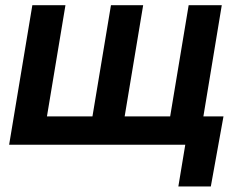

<svg xmlns="http://www.w3.org/2000/svg" viewBox="-20 -542 886 719"><path d="M101.1 -522.5H225.1L155.8 -106H326.2L395.5 -522.5H516.1L446.8 -106H617.2L686.5 -522.5H810.5L724.1 0H14.2ZM647.9 156.2 673.8 0H633.8L650.9 -106H816.9L769.5 156.2Z"/></svg>

Font: Inter 28pt SemiBold
Style: Italic
Weight: 600
Italic angle: -9.3988°
Designer: Rasmus Andersson
Foundry: rsms
Version: Version 4.001;git-66647c0bb